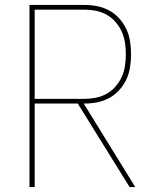

<svg xmlns="http://www.w3.org/2000/svg" viewBox="-20 -755 640 775"><path d="M99 0V-735H321Q347 -735 372.5 -730Q398 -725 421 -712.5Q444 -700 461.5 -680.5Q479 -661 490 -637.5Q501 -614 505 -588Q509 -562 509 -536Q509 -510 505 -484Q501 -458 490 -434.5Q479 -411 461.5 -391.5Q444 -372 421 -359.5Q398 -347 372.5 -342Q347 -337 321 -337H318L526 0H503L294 -337H120V0ZM120 -356H321Q344 -356 367 -360.5Q390 -365 410.5 -376.5Q431 -388 446.5 -406Q462 -424 471.5 -445Q481 -466 484.5 -489.5Q488 -513 488 -536Q488 -559 484.5 -582.5Q481 -606 471.5 -627Q462 -648 446.5 -666Q431 -684 410.5 -695.5Q390 -707 367 -711.5Q344 -716 321 -716H120Z"/></svg>

Font: Iosevka SS04 Thin Extended
Style: Regular
Weight: 100
Width: 7
Monospace: yes
Designer: Belleve Invis
Foundry: Belleve Invis
Version: Version 19.0.0; ttfautohint (v1.8.4)